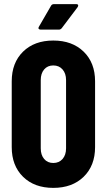

<svg xmlns="http://www.w3.org/2000/svg" viewBox="-20 -905 519 933"><path d="M37 -190V-510Q37 -600 92 -654Q147 -708 239 -708Q331 -708 386.5 -654Q442 -600 442 -510V-190Q442 -100 386.5 -46Q331 8 239 8Q147 8 92 -46Q37 -100 37 -190ZM239 -113Q267 -113 284 -132.5Q301 -152 301 -184V-516Q301 -548 284 -567.5Q267 -587 239 -587Q211 -587 194.5 -567.5Q178 -548 178 -516V-184Q178 -152 194.5 -132.5Q211 -113 239 -113ZM169 -775 228 -877Q232 -885 243 -885H350Q360 -885 360 -878Q360 -875 357 -870L280 -768Q274 -761 266 -761H178Q171 -761 168 -765Q165 -769 169 -775Z"/></svg>

Font: Barlow Condensed
Style: Bold
Weight: 700
Width: 3
Designer: Jeremy Tribby
Foundry: Tribby Type
Version: Version 1.500